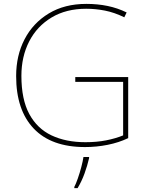

<svg xmlns="http://www.w3.org/2000/svg" viewBox="-20 -746 760 987"><path d="M367 -350H639V-36Q591 -13 533.5 -1.5Q476 10 417 10Q244 10 153.5 -85Q63 -180 63 -355Q63 -461 106.5 -544.5Q150 -628 231 -677Q312 -726 424 -726Q481 -726 532.5 -715.5Q584 -705 631 -682L619 -657Q568 -682 519.5 -691.5Q471 -701 423 -701Q320 -701 245 -656Q170 -611 130 -533Q90 -455 90 -356Q90 -235 130.5 -160Q171 -85 245 -50Q319 -15 419 -15Q477 -15 525.5 -24.5Q574 -34 613 -50V-325H367ZM438 67Q429 106 414.5 146Q400 186 379 221H362V215Q370 200 380 171.5Q390 143 398 112.5Q406 82 409 61H438Z"/></svg>

Font: Noto Sans Tamil Thin
Style: Regular
Weight: 100
Designer: Jelle Bosma - Monotype Design Team
Foundry: Monotype Imaging Inc.
Version: Version 2.004; ttfautohint (v1.8.4.7-5d5b)